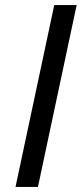

<svg xmlns="http://www.w3.org/2000/svg" viewBox="-20 -734 321 754"><path d="M41 0 193 -714H281L129 0Z"/></svg>

Font: Noto IKEA Latin
Style: Italic
Weight: 400
Italic angle: -12°
Designer: Monotype Design Team
Foundry: Monotype Imaging Inc.
Version: Version 1.0